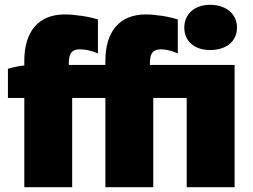

<svg xmlns="http://www.w3.org/2000/svg" viewBox="-20 -778 1053 798"><path d="M853 -570C920 -570 965 -606 965 -663C965 -720 920 -758 853 -758C789 -758 746 -720 746 -663C746 -606 789 -570 853 -570ZM756 0H955V-508H603V-515C603 -557 616 -573 649 -573C668 -573 693 -568 719 -556V-697C684 -709 626 -718 586 -718C476 -718 418 -646 418 -525V-508H266V-515C266 -557 279 -573 312 -573C331 -573 361 -568 387 -556V-697C352 -709 289 -718 249 -718C139 -718 81 -646 81 -525V-506C60 -504 32 -498 13 -492V-371H81V0H280V-371H418V0H617V-371H756Z"/></svg>

Font: Fixel Text Black
Style: Regular
Weight: 900
Width: 4
Designer: AlfaBravo + MacPaw
Foundry: Kyrylo Tkachov, Marchela Mozhyna, Serhii Makarenko, Maria Weinstein, Zakhar Kryvoshyya
Version: Version 1.211